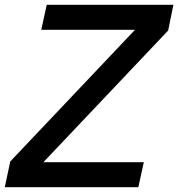

<svg xmlns="http://www.w3.org/2000/svg" viewBox="-27 -785 747 805"><path d="M16 -108 539 -660H146L169 -765H700L678 -657L155 -105H576L553 0H-7Z"/></svg>

Font: Application Medium
Style: Italic
Weight: 500
Italic angle: -12°
Designer: Wei Huang
Foundry: Wei Huang
Version: Version 0.012